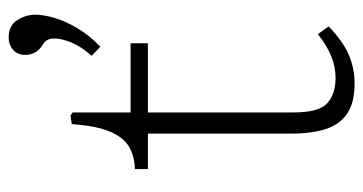

<svg xmlns="http://www.w3.org/2000/svg" viewBox="-218 -608 840 444"><g transform="rotate(-90 202.0 -386.0)"><path d="M231 14Q187 14 161.5 -3Q136 -20 125.5 -53Q115 -86 115 -134V-464H33V-494Q63 -495 84.5 -507.5Q106 -520 119.5 -551.5Q133 -583 137 -640L157 -643L164 -638V-504H324V-464H164V-127Q164 -68 185.5 -49Q207 -30 244 -30Q269 -30 294 -40Q319 -50 345 -71L363 -46Q330 -14 298.5 0Q267 14 231 14ZM316 -574 295 -594Q317 -619 326 -641.5Q335 -664 335 -681Q335 -691 331 -697.5Q327 -704 315 -711Q305 -719 301 -728.5Q297 -738 297 -747Q297 -766 309 -776Q321 -786 337 -786Q365 -786 377.5 -766Q390 -746 390 -725Q390 -704 382 -678Q374 -652 357.5 -625Q341 -598 316 -574Z"/></g></svg>

Font: Literata 18pt ExtraLight
Style: Regular
Weight: 250
Designer: Latin by Veronika Burian and Jose Scaglione. Greek by Irene Vlachou. Cyrillic by Vera Evstafieva.
Foundry: TypeTogether
Version: Version 3.103;gftools[0.9.29]